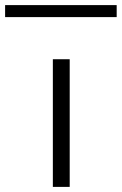

<svg xmlns="http://www.w3.org/2000/svg" viewBox="-127 -732 477 752"><path d="M80 0V-500H146V0ZM-107 -665V-712H330V-665Z"/></svg>

Font: Panamera
Style: Regular
Weight: 400
Designer: Bastien Sozeau
Foundry: NBR — Bastien Sozeau
Version: Version 3.002; ttfautohint (v1.8.4.7-5d5b);gftools[0.9.33]